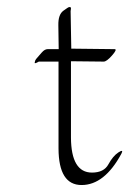

<svg xmlns="http://www.w3.org/2000/svg" viewBox="-20 -494 366 543"><path d="M146 -355Q145.5 -393.1 145 -422.9Q144.5 -452.6 158.9 -463.4Q173.3 -474.1 176 -474.1Q178.7 -474.1 179.4 -473.6Q180.2 -473.1 180.4 -471.9Q180.7 -470.7 180.7 -469.5Q180.7 -468.3 180.2 -466.1Q179.7 -463.9 179.7 -462.4L181.6 -356.4L304.2 -355Q312.5 -355 296.9 -337.2Q281.2 -319.3 272.9 -319.8Q227.1 -320.3 180.7 -320.8V-105Q181.2 -5.9 240.2 -5.9Q273.9 -5.9 286.6 -29.3Q299.3 -52.7 314.9 -63Q330.6 -73.2 323.2 -59.1Q275.4 29.3 210.7 29.3Q146 29.3 145.5 -73.7V-319.8H89.8Q77.1 -312.5 78.1 -316.9L78.6 -318.4Q78.6 -323.2 84.2 -329.6Q89.8 -335.9 98.1 -345.5Q106.4 -355 114.7 -355Z"/></svg>

Font: ML-NILA05
Style: Regular
Weight: 400
Designer: CLT@C-DIT
Version: Version ML-NILA05 1.0